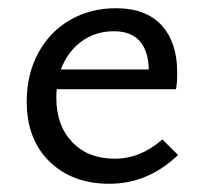

<svg xmlns="http://www.w3.org/2000/svg" viewBox="-20 -441 495 467"><path d="M413 -64Q340 6 246 6Q156 6 100.5 -48Q45 -102 45 -194Q45 -260 73 -312Q101 -364 150.5 -392.5Q200 -421 262 -421Q335 -421 373 -379.5Q411 -338 411 -265Q411 -238 408 -224H118Q117 -217 117 -203Q117 -136 155.5 -95.5Q194 -55 259 -55Q322 -55 375 -102ZM128 -272H342Q339 -365 257 -365Q212 -365 178 -340Q144 -315 128 -272Z"/></svg>

Font: Ysabeau Medium
Style: Regular
Weight: 500
Designer: Christian Thalmann (Catharsis Fonts)
Version: Version 0.003